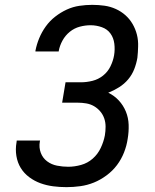

<svg xmlns="http://www.w3.org/2000/svg" viewBox="-20 -763 640 791"><path d="M254 8Q226 8 199 4.5Q172 1 147 -8Q122 -17 100.5 -33Q79 -49 65.5 -71Q52 -93 47.5 -120.5Q43 -148 48 -176L49 -184H145L144 -179Q140 -155 148 -133.5Q156 -112 174 -98.5Q192 -85 215 -80.5Q238 -76 261 -76Q287 -76 314 -83.5Q341 -91 362 -109.5Q383 -128 395 -153.5Q407 -179 412 -205Q415 -223 415 -241Q415 -259 409.5 -275Q404 -291 393 -304Q382 -317 367.5 -325.5Q353 -334 335.5 -337Q318 -340 300 -340H236L250 -424H314Q337 -424 361 -430Q385 -436 404.5 -451.5Q424 -467 435 -489.5Q446 -512 450 -535Q454 -559 451 -583Q448 -607 435 -625Q422 -643 399.5 -651Q377 -659 353 -659Q331 -659 308.5 -653Q286 -647 267.5 -632Q249 -617 237.5 -596Q226 -575 222 -553V-551H126V-554Q131 -580 141.5 -605.5Q152 -631 168.5 -654Q185 -677 207.5 -694.5Q230 -712 255 -723.5Q280 -735 307 -739Q334 -743 360 -743Q386 -743 410.5 -739.5Q435 -736 457 -726Q479 -716 496.5 -700.5Q514 -685 526 -664.5Q538 -644 544 -620.5Q550 -597 549 -571Q549 -560 548 -548Q547 -536 546 -525Q542 -501 533 -478Q524 -455 508 -436Q492 -417 470.5 -403.5Q449 -390 426 -381Q451 -369 469.5 -349Q488 -329 498.5 -303.5Q509 -278 510 -249Q511 -220 506 -191Q502 -163 491 -135Q480 -107 462 -83Q444 -59 419 -40.5Q394 -22 367 -11Q340 0 311 4Q282 8 254 8Z"/></svg>

Font: Iosevka Aile Medium Oblique
Style: Regular
Weight: 500
Italic angle: -9°
Designer: Belleve Invis
Foundry: Belleve Invis
Version: Version 31.1.0; ttfautohint (v1.8.4)